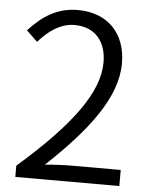

<svg xmlns="http://www.w3.org/2000/svg" viewBox="-53 -789 655 833"><g transform="rotate(5 274.5 -372.5)"><path d="M45 0H498V-70H288C251 -70 207 -68 168 -64C347 -232 463 -383 463 -531C463 -661 383 -745 253 -745C162 -745 99 -702 40 -638L88 -592C130 -641 183 -679 244 -679C338 -679 383 -614 383 -528C383 -401 279 -253 45 -49Z"/></g></svg>

Font: Noto Sans CJK JP DemiLight
Style: Regular
Weight: 350
Designer: Ryoko NISHIZUKA (kana & ideographs); Paul D. Hunt (Latin, Greek & Cyrillic); Wenlong ZHANG (bopomofo); Sandoll Communica
Foundry: Adobe Systems Incorporated
Version: Version 1.004;PS 1.004;hotconv 1.0.82;makeotf.lib2.5.63406